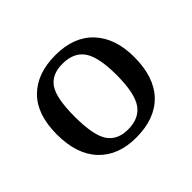

<svg xmlns="http://www.w3.org/2000/svg" viewBox="-85 -761 480 480"><g transform="rotate(-45 155.0 -520.5)"><path d="M292 -522Q292 -451.2 255.9 -413.6Q219.7 -376 152.8 -376Q89.8 -376 54 -413.8Q18.1 -451.7 18.1 -522Q18.1 -592.3 54.4 -628.7Q90.8 -665 155.8 -665Q220.7 -665 256.3 -627Q292 -588.9 292 -522ZM229 -522Q229 -585 210.9 -611.1Q192.9 -637.2 152.8 -637.2Q115.2 -637.2 98.1 -612.3Q81.1 -587.4 81.1 -522Q81.1 -456.1 98.4 -430.4Q115.7 -404.8 152.8 -404.8Q192.9 -404.8 210.9 -431.4Q229 -458 229 -522Z"/></g></svg>

Font: Liberation Serif
Style: Regular
Weight: 400
Designer: Steve Matteson
Foundry: Ascender Corporation
Version: Version 2.1.5